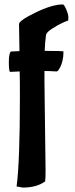

<svg xmlns="http://www.w3.org/2000/svg" viewBox="-20 -757 340 868"><path d="M181 -386 186 14Q186 53 184 63Q146 91 83 91L55 86Q70 -25 70 -324Q70 -399 69 -434L25 -432Q20 -437 20 -476Q20 -515 29 -524Q47 -525 68 -526L66 -647Q64 -663 140 -700Q216 -737 264 -737Q270 -737 279.5 -714.5Q289 -692 289 -679.5Q289 -667 288 -664Q285 -664 262 -653.5Q239 -643 214 -626.5Q189 -610 188 -598Q184 -572 182 -527H186Q267 -527 267 -524Q267 -477 248 -446Q241 -434 236 -434Q204 -436 181 -436Z"/></svg>

Font: Bubblegum Sans
Style: Regular
Weight: 400
Designer: Angel Koziupa and Alejandro Paul
Foundry: Angel Koziupa and Alejandro Paul
Version: Version 1.001